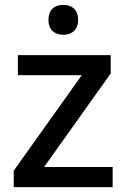

<svg xmlns="http://www.w3.org/2000/svg" viewBox="-20 -764 517 784"><path d="M239 -744C205 -744 178 -727 178 -683C178 -640 205 -622 239 -622C271 -622 299 -640 299 -683C299 -727 271 -744 239 -744ZM440 0V-82H160L432 -464V-539H53V-457H314L36 -67V0Z"/></svg>

Font: Noto Sans Lao UI Med
Style: Regular
Weight: 500
Designer: Monotype Design Team
Foundry: Monotype Imaging Inc.
Version: Version 2.000